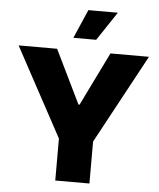

<svg xmlns="http://www.w3.org/2000/svg" viewBox="-61 -981 858 1033"><g transform="rotate(5 368.5 -464.5)"><path d="M16.6 -707 276.4 -226.6V0H460.9V-226.6L720.7 -707H512.7L371.1 -418H365.2L224.6 -707ZM306.6 -773.4H429.7L533.2 -928.7H374Z"/></g></svg>

Font: Pretendard Black
Style: Regular
Weight: 900
Designer: Base glyphs from Inter by Rasmus Andersson; Hangeul glyphs from Noto Sans CJK(Source Han Sans) by Jang Soo-young and Kan
Foundry: Kil Hyung-jin
Version: Version 1.309;Glyphs 3.2 (3225)